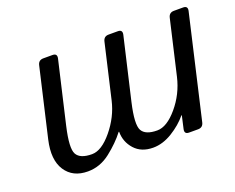

<svg xmlns="http://www.w3.org/2000/svg" viewBox="-90 -664 1006 823"><g transform="rotate(-20 413.0 -252.5)"><path d="M70.8 -178.7 143.1 -490.7Q147.9 -512.7 169.9 -512.7H211.9Q233.9 -512.7 229 -490.7L163.1 -207Q141.1 -111.8 156.7 -83.5Q172.4 -55.2 226.1 -55.2Q270 -55.2 318.6 -114Q367.2 -172.9 383.3 -242.2L440.9 -490.7Q445.8 -512.7 467.8 -512.7H509.8Q531.7 -512.7 526.9 -490.7L460.9 -207Q439 -111.8 454.6 -83.5Q470.2 -55.2 523.9 -55.2Q567.9 -55.2 616 -112.1Q664.1 -168.9 681.2 -242.2L738.8 -490.7Q743.7 -512.7 765.6 -512.7H807.6Q829.6 -512.7 824.7 -490.7L716.3 -22Q711.4 0 689.5 0H648.4Q626.5 0 631.3 -22L644.5 -80.6H642.6Q613.8 -45.4 570.1 -18.6Q526.4 8.3 482.4 8.3Q428.7 8.3 398.2 -25.6Q367.7 -59.6 367.7 -106H365.7Q335 -65.9 287.8 -28.8Q240.7 8.3 184.6 8.3Q116.2 8.3 83.5 -41.7Q50.8 -91.8 70.8 -178.7Z"/></g></svg>

Font: Istok Web
Style: BoldItalic
Weight: 700
Italic angle: -13°
Designer: Andrey V. Panov
Foundry: Andrey V. Panov
Version: Version 1.0.2g